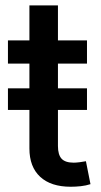

<svg xmlns="http://www.w3.org/2000/svg" viewBox="-20 -694 379 720"><path d="M306.2 -362.8V-281.7H9.8V-362.8ZM306.2 -542.5V-455.6H9.8V-542.5ZM90.3 -673.8H197.3V-146.5Q197.3 -113.8 210.9 -98.9Q224.6 -84 256.3 -84Q265.1 -84 278.8 -85.7Q292.5 -87.4 302.2 -89.4L319.3 -3.4Q302.7 2 283.2 4.2Q263.7 6.3 245.1 6.3Q170.9 6.3 130.6 -31Q90.3 -68.4 90.3 -137.2Z"/></svg>

Font: Inter 16pt Medium
Style: Regular
Weight: 500
Version: Version 4.001;git-66647c0bb